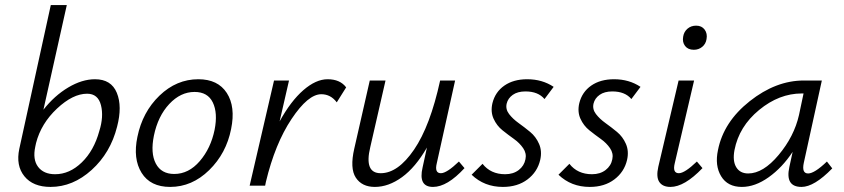

<svg xmlns="http://www.w3.org/2000/svg" viewBox="-20 -731 3322 756"><path d="M354 -419Q418 -419 440 -365.5Q462 -312 441 -232Q415 -129 341 -62Q267 5 179 5Q110 5 76 -37Q42 -79 56 -145L180 -711H243L151 -299Q194 -354 248.5 -386.5Q303 -419 354 -419ZM371 -215Q389 -272 377.5 -317Q366 -362 323 -362Q267 -362 204.5 -303.5Q142 -245 122 -168L119 -154Q108 -103 130 -74Q152 -45 197 -45Q254 -45 302 -91.5Q350 -138 371 -215Z M650 5Q572 5 537.5 -50.5Q503 -106 521 -192Q541 -290 608 -354.5Q675 -419 761 -419Q838 -419 873 -365Q908 -311 890 -223Q871 -127 803.5 -61Q736 5 650 5ZM666 -46Q723 -46 766.5 -96.5Q810 -147 825 -220Q838 -286 818 -327.5Q798 -369 746 -369Q691 -369 646.5 -321.5Q602 -274 586 -197Q572 -128 593.5 -87Q615 -46 666 -46Z M1270 -419Q1319 -419 1343 -387L1306 -328Q1282 -360 1245 -360Q1193 -360 1128 -262.5Q1063 -165 1027 -15L1024 0H963L1059 -414H1118L1081 -253Q1125 -333 1174.5 -376Q1224 -419 1270 -419Z M1787 -95 1809 -69Q1741 5 1685 5Q1626 5 1644 -72L1661 -150Q1616 -72 1563 -33.5Q1510 5 1456 5Q1405 5 1381 -31.5Q1357 -68 1375 -146L1436 -414H1498L1438 -152Q1413 -49 1479 -49Q1547 -49 1610.5 -142Q1674 -235 1713 -414H1772L1700 -89Q1690 -49 1716 -49Q1739 -49 1787 -95Z M1960 5Q1887 5 1837 -43L1880 -86Q1912 -45 1969 -45Q2001 -45 2022.5 -61.5Q2044 -78 2049 -104Q2054 -127 2040 -147.5Q2026 -168 2003.5 -184Q1981 -200 1958.5 -218Q1936 -236 1923.5 -263.5Q1911 -291 1919 -325Q1930 -369 1966 -394Q2002 -419 2056 -419Q2115 -419 2160 -389L2124 -341Q2099 -371 2049 -371Q2018 -371 1999 -357.5Q1980 -344 1975 -323Q1970 -301 1984.5 -282Q1999 -263 2022 -246.5Q2045 -230 2067.5 -211.5Q2090 -193 2102.5 -164.5Q2115 -136 2107 -101Q2096 -54 2057 -24.5Q2018 5 1960 5Z M2302 5Q2229 5 2179 -43L2222 -86Q2254 -45 2311 -45Q2343 -45 2364.5 -61.5Q2386 -78 2391 -104Q2396 -127 2382 -147.5Q2368 -168 2345.5 -184Q2323 -200 2300.5 -218Q2278 -236 2265.5 -263.5Q2253 -291 2261 -325Q2272 -369 2308 -394Q2344 -419 2398 -419Q2457 -419 2502 -389L2466 -341Q2441 -371 2391 -371Q2360 -371 2341 -357.5Q2322 -344 2317 -323Q2312 -301 2326.5 -282Q2341 -263 2364 -246.5Q2387 -230 2409.5 -211.5Q2432 -193 2444.5 -164.5Q2457 -136 2449 -101Q2438 -54 2399 -24.5Q2360 5 2302 5Z M2712 -535Q2689 -535 2677.5 -550Q2666 -565 2670 -587Q2673 -606 2687 -618Q2701 -630 2721 -630Q2743 -630 2754.5 -614.5Q2766 -599 2762 -577Q2759 -558 2745 -546.5Q2731 -535 2712 -535ZM2620 5Q2589 5 2576 -14.5Q2563 -34 2572 -74L2652 -414H2713L2637 -89Q2627 -49 2653 -49Q2676 -49 2724 -95L2746 -69Q2675 5 2620 5Z M3236 -95 3257 -68Q3186 5 3136 5Q3071 5 3088 -73L3101 -133Q3060 -71 3006.5 -33Q2953 5 2901 5Q2845 5 2819.5 -37Q2794 -79 2807 -140Q2829 -251 2932 -332.5Q3035 -414 3145 -414H3216L3145 -90Q3136 -48 3162 -48Q3187 -48 3236 -95ZM2926 -48Q2985 -48 3046 -121Q3107 -194 3126 -278L3144 -363H3137Q3048 -363 2969 -298Q2890 -233 2872 -140Q2864 -97 2879 -72.5Q2894 -48 2926 -48Z"/></svg>

Font: EauTest
Style: Italic
Weight: 400
Italic angle: -12°
Designer: Christian Thalmann (Catharsis Fonts)
Version: Version 0.001;PS 000.001;hotconv 1.0.88;makeotf.lib2.5.64775